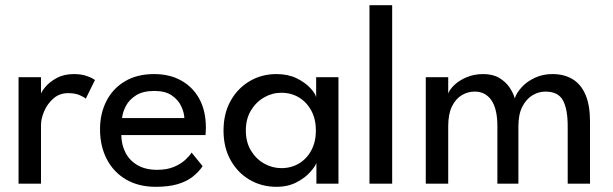

<svg xmlns="http://www.w3.org/2000/svg" viewBox="-20 -708 2362 740"><path d="M138 0H51.5V-410.5H138V-339.5H135.5Q138 -352.5 154 -372Q170 -391.5 198 -407Q226 -422.5 265 -422.5Q293.5 -422.5 315.2 -414.8Q337 -407 346 -399.5L310.5 -327.5Q303.5 -334.5 286 -341.8Q268.5 -349 242.5 -349Q209.5 -349 186 -328.5Q162.5 -308 150.2 -279.2Q138 -250.5 138 -226Z M447.5 -187.5Q448 -150.5 463.5 -120Q479 -89.5 509.8 -71.5Q540.5 -53.5 585.5 -53.5Q623.5 -53.5 650.2 -64.8Q677 -76 694 -91.8Q711 -107.5 718.5 -120L761 -67.5Q744.5 -43.5 720.8 -25.5Q697 -7.5 663 2.2Q629 12 580 12Q514 12 465.8 -16.2Q417.5 -44.5 391.5 -94.8Q365.5 -145 365.5 -210Q365.5 -270 390 -318.2Q414.5 -366.5 461.2 -394.5Q508 -422.5 574 -422.5Q634.5 -422.5 679.2 -397.2Q724 -372 748.8 -326Q773.5 -280 773.5 -216Q773.5 -212 773 -201.8Q772.5 -191.5 772 -187.5ZM690.5 -253Q690 -273.5 678.8 -298Q667.5 -322.5 642.5 -340Q617.5 -357.5 575 -357.5Q531 -357.5 504.2 -340.5Q477.5 -323.5 465 -299.2Q452.5 -275 450.5 -253Z M1199.5 0V-80Q1195.5 -67.5 1176.2 -45.5Q1157 -23.5 1123.8 -5.8Q1090.5 12 1045.5 12Q988.5 12 942.2 -15Q896 -42 868.8 -90.8Q841.5 -139.5 841.5 -205Q841.5 -270.5 868.8 -319.2Q896 -368 942.2 -395.2Q988.5 -422.5 1045.5 -422.5Q1090 -422.5 1122.8 -406.5Q1155.5 -390.5 1175.2 -369.5Q1195 -348.5 1198.5 -333.5V-410.5H1284.5V0ZM927.5 -205Q927.5 -160.5 947 -128Q966.5 -95.5 997.8 -77.8Q1029 -60 1064.5 -60Q1102.5 -60 1132.5 -78Q1162.5 -96 1180 -128.8Q1197.5 -161.5 1197.5 -205Q1197.5 -248.5 1180 -281.2Q1162.5 -314 1132.5 -332.2Q1102.5 -350.5 1064.5 -350.5Q1029 -350.5 997.8 -332.5Q966.5 -314.5 947 -282Q927.5 -249.5 927.5 -205Z M1491.5 0H1404V-688H1491.5Z M2109 -422.5Q2154.5 -422.5 2187 -402.8Q2219.5 -383 2236.8 -342.5Q2254 -302 2254 -239V0H2168V-221.5Q2168 -288 2149.5 -321.5Q2131 -355 2082 -355Q2056 -355 2032.2 -340.8Q2008.5 -326.5 1993.2 -297Q1978 -267.5 1978 -221.5V0H1897V-221.5Q1897 -288 1874 -321.5Q1851 -355 1809.5 -355Q1783 -355 1759.8 -341.2Q1736.5 -327.5 1722 -298Q1707.5 -268.5 1707.5 -221.5V0H1621V-410.5H1707.5V-347.5Q1713 -363 1731.2 -380.5Q1749.5 -398 1778.2 -410.2Q1807 -422.5 1842.5 -422.5Q1879.5 -422.5 1904.5 -407.5Q1929.5 -392.5 1944 -370.8Q1958.5 -349 1964 -329Q1971 -350.5 1991 -372.2Q2011 -394 2041.5 -408.2Q2072 -422.5 2109 -422.5Z"/></svg>

Font: League Spartan Thin
Style: Regular
Weight: 400
Version: Version 2.002